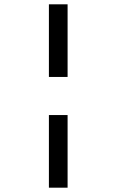

<svg xmlns="http://www.w3.org/2000/svg" viewBox="-20 -720 540 890"><path d="M206.7 -363.3V-700H293.3V-363.3ZM206.7 150V-186.7H293.3V150Z"/></svg>

Font: Funnel Display Light Medium
Style: Regular
Weight: 500
Version: Version 1.000